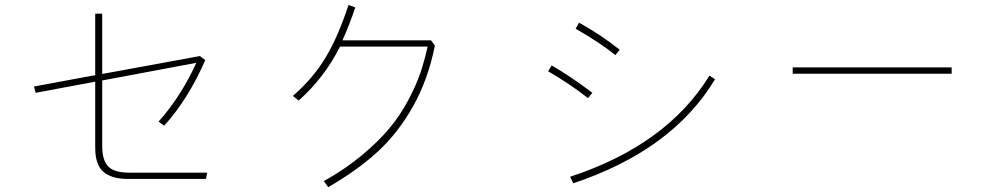

<svg xmlns="http://www.w3.org/2000/svg" viewBox="-20 -734 4040 775"><path d="M392.6 -409.2V-144.5Q392.6 -86.9 417 -62Q441.4 -37.1 501 -37.1H816.4L811.5 -11.7H496.1Q431.6 -11.7 397.9 -40Q364.3 -68.4 364.3 -137.7V-404.3L124 -359.4L117.2 -384.8L364.3 -430.7V-678.7H392.6V-435.5L787.1 -507.8L808.6 -491.2Q739.3 -333 642.6 -226.6L620.1 -243.2Q710 -343.8 772.5 -480.5Z M1162.1 -346.7Q1244.1 -418 1294.9 -502.9Q1345.7 -587.9 1386.7 -713.9L1414.1 -704.1Q1392.6 -638.7 1362.3 -571.3H1719.7L1735.4 -549.8Q1708 -413.1 1647.5 -305.2Q1586.9 -197.3 1504.4 -121.6Q1421.9 -45.9 1304.7 21.5L1287.1 -2.9Q1373 -50.8 1441.4 -107.9Q1509.8 -165 1553.2 -217.8Q1596.7 -270.5 1628.9 -331.5Q1661.1 -392.6 1677.2 -440.9Q1693.4 -489.3 1706.1 -545.9H1352.5Q1289.1 -419.9 1185.5 -328.1Z M2303.7 -618.2 2317.4 -642.6Q2408.2 -591.8 2481.4 -533.2L2463.9 -511.7Q2406.2 -558.6 2303.7 -618.2ZM2192.4 -446.3 2207 -469.7Q2279.3 -428.7 2371.1 -359.4L2353.5 -337.9Q2280.3 -395.5 2192.4 -446.3ZM2281.2 -20.5Q2670.9 -148.4 2843.8 -428.7L2866.2 -414.1Q2694.3 -127.9 2293.9 5.9Z M3179.7 -436.5V-461.9H3821.3V-436.5Z"/></svg>

Font: Gothic A1 Thin
Style: Regular
Weight: 250
Designer: HanYang I&C Co.,Ltd.
Foundry: HanYang I&C Co.,Ltd.
Version: Version 2.50